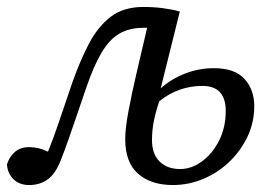

<svg xmlns="http://www.w3.org/2000/svg" viewBox="-26 -519 777 552"><path d="M411 -116Q411 -76 433 -54.5Q455 -33 492 -33Q524 -33 554 -54.5Q584 -76 603.5 -114Q623 -152 623 -200Q623 -272 556 -272Q487 -272 432 -228Q422 -199 416.5 -172Q411 -145 411 -116ZM58 13Q30 13 13 -3.5Q-4 -20 -6 -46Q0 -67 16 -81.5Q32 -96 58 -96Q85 -96 112 -83Q128 -122 144.5 -171.5Q161 -221 182 -282Q204 -344 229.5 -393Q255 -442 292 -470.5Q329 -499 386 -499Q416 -499 442.5 -495.5Q469 -492 491 -486L436 -265Q466 -292 506 -307.5Q546 -323 589 -323Q649 -323 677 -292Q705 -261 705 -214Q705 -167 685.5 -126Q666 -85 633 -53.5Q600 -22 558 -4.5Q516 13 471 13Q408 13 371 -19.5Q334 -52 334 -119Q334 -150 343.5 -200.5Q353 -251 367.5 -313Q382 -375 397 -439Q395 -439 392 -439Q389 -439 386 -439Q346 -439 317.5 -422.5Q289 -406 266.5 -368.5Q244 -331 222 -267Q205 -217 192.5 -180.5Q180 -144 170 -115.5Q160 -87 149 -59Q134 -20 111.5 -3.5Q89 13 58 13Z"/></svg>

Font: Source Serif 4 SmText
Style: Italic
Weight: 400
Italic angle: -12°
Designer: Frank Grießhammer
Foundry: Adobe
Version: Version 4.005;hotconv 1.1.0;makeotfexe 2.6.0